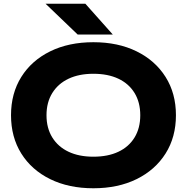

<svg xmlns="http://www.w3.org/2000/svg" viewBox="-20 -992 1001 1028"><path d="M480 16Q348 16 248.5 -33Q149 -82 94 -170Q39 -258 39 -375Q39 -492 94 -580Q149 -668 248.5 -717Q348 -766 480 -766Q612 -766 711.5 -717Q811 -668 866.5 -580Q922 -492 922 -375Q922 -258 866.5 -170Q811 -82 711.5 -33Q612 16 480 16ZM480 -153Q558 -153 614 -179.5Q670 -206 700.5 -256Q731 -306 731 -375Q731 -444 700.5 -494Q670 -544 614 -570.5Q558 -597 480 -597Q403 -597 347 -570.5Q291 -544 260 -494Q229 -444 229 -375Q229 -306 260 -256Q291 -206 347 -179.5Q403 -153 480 -153ZM437 -972 584 -807H396L224 -972Z"/></svg>

Font: Unbounded SemiBold
Style: Regular
Weight: 600
Designer: Luke Prowse, Jean-Baptiste Morizot, Fátima Lázaro, Florian Runge
Foundry: NaN
Version: Version 1.700